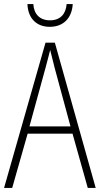

<svg xmlns="http://www.w3.org/2000/svg" viewBox="-20 -925 491 945"><path d="M338 -905H308C304 -856 277 -825 226 -825C176 -825 147 -855 144 -905H115C118 -832 162 -793 225 -793C292 -793 334 -836 338 -905ZM412 0H451L250 -715H204L0 0H40L116 -267H337ZM249 -591 327 -303H125L204 -591C212 -623 220 -649 227 -679C234 -649 242 -621 249 -591Z"/></svg>

Font: Noto Sans Gurmukhi Condensed ExtraLight
Style: Regular
Weight: 200
Width: 3
Designer: Jelle Bosma - Monotype Design Team
Foundry: Monotype Imaging Inc.
Version: Version 2.004